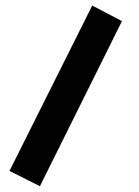

<svg xmlns="http://www.w3.org/2000/svg" viewBox="-20 -405 492 681"><path d="M307.1 -385.3 412.6 -330.1 121.6 255.4 13.7 201.2Z"/></svg>

Font: Vazirmatn UI Black
Style: Regular
Weight: 900
Designer: Saber Rastikerdar
Foundry: Saber Rastikerdar
Version: Version 33.003